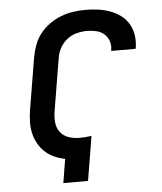

<svg xmlns="http://www.w3.org/2000/svg" viewBox="-53 -789 706 836"><g transform="rotate(-5 300.0 -371.5)"><path d="M190 0 207 -104Q183 -109 160.5 -119Q138 -129 120.5 -145Q103 -161 91 -182.5Q79 -204 73.5 -227.5Q68 -251 68.5 -277Q69 -303 73 -328L111 -557Q116 -584 125.5 -610Q135 -636 152.5 -658.5Q170 -681 194 -698Q218 -715 244 -725Q270 -735 297 -739Q324 -743 350 -743Q378 -743 405 -739.5Q432 -736 457 -727Q482 -718 503 -703Q524 -688 537.5 -666Q551 -644 555.5 -617Q560 -590 556 -563Q556 -561 555.5 -559Q555 -557 554 -555H448Q448 -556 448 -557Q448 -558 448 -559Q452 -579 445.5 -598Q439 -617 424.5 -629.5Q410 -642 390.5 -646.5Q371 -651 350 -651Q328 -651 304.5 -645Q281 -639 262 -623.5Q243 -608 231.5 -586.5Q220 -565 217 -542L179 -313Q175 -289 177.5 -265Q180 -241 194 -223Q208 -205 230.5 -197.5Q253 -190 277 -190Q290 -190 303.5 -191Q317 -192 330 -194L298 0Z"/></g></svg>

Font: Iosevka Curly SmBdExObl
Style: Regular
Weight: 600
Width: 7
Italic angle: -9°
Monospace: yes
Designer: Belleve Invis
Foundry: Belleve Invis
Version: Version 11.1.0; ttfautohint (v1.8.3)